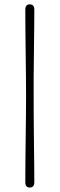

<svg xmlns="http://www.w3.org/2000/svg" viewBox="-20 -746 274 884"><path d="M100 -304Q100 -338 99.5 -389.2Q99 -440.5 98.2 -497.8Q97.5 -555 97 -608.8Q96.5 -662.5 96.5 -701.5Q96.5 -726 117 -726Q138 -726 138 -701.5Q138 -667.5 137.5 -615.2Q137 -563 136.2 -504.8Q135.5 -446.5 135 -393.2Q134.5 -340 135 -304Q135 -268 135.2 -215Q135.5 -162 136.2 -103.8Q137 -45.5 137.5 6.8Q138 59 138 93Q138 117.5 117 117.5Q96.5 117.5 96.5 93Q96.5 54 97 0.5Q97.5 -53 98.2 -110.5Q99 -168 99.5 -219Q100 -270 100 -304Z"/></svg>

Font: Fraunces 144pt Soft
Style: Regular
Weight: 400
Version: Version 1.000;[0bf87f6ff]